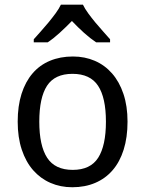

<svg xmlns="http://www.w3.org/2000/svg" viewBox="-20 -786 617 816"><path d="M522 -269Q522 -202.1 505.6 -150.1Q489.3 -98.1 458.7 -62.7Q428.2 -27.3 384.8 -8.8Q341.3 9.8 287.1 9.8Q236.8 9.8 194.3 -8.8Q151.9 -27.3 120.8 -62.7Q89.8 -98.1 72.5 -150.1Q55.2 -202.1 55.2 -269Q55.2 -335.4 71.5 -387Q87.9 -438.5 118.2 -473.9Q148.4 -509.3 192.1 -527.6Q235.8 -545.9 290 -545.9Q340.3 -545.9 382.8 -527.6Q425.3 -509.3 456.3 -473.9Q487.3 -438.5 504.6 -387Q522 -335.4 522 -269ZM147 -269Q147 -167 180.4 -115.5Q213.9 -64 289.1 -64Q364.3 -64 397.2 -115.5Q430.2 -167 430.2 -269Q430.2 -371.1 396.7 -421.6Q363.3 -472.2 288.1 -472.2Q212.9 -472.2 179.9 -421.6Q147 -371.1 147 -269ZM447.8 -606H388.7Q363.8 -622.6 337.4 -646.2Q311 -669.9 285.6 -696.8Q259.3 -669.9 233.4 -646.2Q207.5 -622.6 182.6 -606H123.5V-619.1Q136.2 -633.3 152.8 -651.9Q169.4 -670.4 185.8 -690.2Q202.1 -710 216.6 -729.7Q231 -749.5 238.8 -766.1H332.5Q340.3 -749.5 354.7 -729.7Q369.1 -710 385.5 -690.2Q401.9 -670.4 418.7 -651.9Q435.5 -633.3 447.8 -619.1Z"/></svg>

Font: Droid Sans
Style: Regular
Weight: 400
Version: Version 1.00 build 113